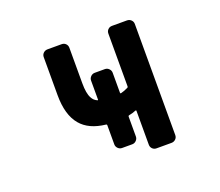

<svg xmlns="http://www.w3.org/2000/svg" viewBox="-121 -930 1243 1085"><g transform="rotate(-20 500.0 -388.0)"><path d="M646.5 -19.5Q631.8 -19.5 622.1 -29.3Q612.3 -39.1 612.3 -53.7V-257.8Q612.3 -261.7 607.4 -260.7Q586.9 -252 564.5 -248Q559.6 -247.1 559.6 -242.2V-122.1Q559.6 -108.4 549.3 -98.1Q539.1 -87.9 525.4 -87.9H463.9Q450.2 -87.9 439.9 -98.1Q429.7 -108.4 429.7 -122.1V-238.3Q429.7 -242.2 424.8 -243.2Q324.2 -253.9 275.4 -312.5Q223.6 -374 223.6 -493.2V-721.7Q223.6 -736.3 233.9 -746.1Q244.1 -755.9 258.8 -755.9H343.8Q358.4 -755.9 368.2 -746.1Q377.9 -736.3 377.9 -721.7V-508.8Q377.9 -447.3 393.6 -418.9Q404.3 -397.5 425.8 -388.7Q429.7 -386.7 429.7 -391.6V-505.9Q429.7 -519.5 439.9 -529.8Q450.2 -540 463.9 -540H525.4Q539.1 -540 549.3 -529.8Q559.6 -519.5 559.6 -505.9V-384.8Q559.6 -379.9 564.5 -380.9Q585 -385.7 608.4 -397.5Q612.3 -399.4 612.3 -404.3V-721.7Q612.3 -736.3 622.1 -746.1Q631.8 -755.9 646.5 -755.9H736.3Q751 -755.9 761.2 -746.1Q771.5 -736.3 771.5 -721.7V-53.7Q771.5 -39.1 761.2 -29.3Q751 -19.5 736.3 -19.5Z"/></g></svg>

Font: Rounded-L Mgen+ 1mn bold
Style: Bold
Weight: 700
Designer: [Source Han Sans]
Ryoko NISHIZUKA  (kana & ideographs); Paul D. Hunt (Latin, Greek & Cyrillic); Wenlong ZHANG  (bopomofo
Version: Version 1.059.20150602